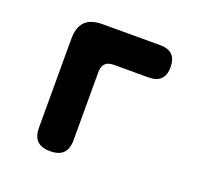

<svg xmlns="http://www.w3.org/2000/svg" viewBox="-103 -661 807 783"><g transform="rotate(20 300.0 -270.0)"><path d="M190 10Q152 10 133.5 -8.5Q115 -27 115 -65V-450Q115 -501 139.5 -525.5Q164 -550 215 -550H465Q500 -550 517.5 -532.5Q535 -515 535 -480Q535 -445 517.5 -427.5Q500 -410 465 -410H315Q290 -410 277.5 -398Q265 -386 265 -360V-65Q265 -27 246.5 -8.5Q228 10 190 10Z"/></g></svg>

Font: Maple Mono ExtraBold
Style: Regular
Weight: 800
Monospace: yes
Designer: subframe7536
Version: Version 7.000